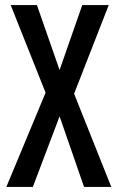

<svg xmlns="http://www.w3.org/2000/svg" viewBox="-20 -734 462 754"><path d="M417 0 271 -366 407 -714H303L214 -459L125 -714H22L159 -370L5 0H109L214 -277L310 0Z"/></svg>

Font: Noto Sans Hebrew ExtraCondensed Medium
Style: Regular
Weight: 500
Width: 2
Designer: Monotype Design Team
Foundry: Monotype Imaging Inc.
Version: Version 2.004